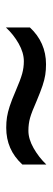

<svg xmlns="http://www.w3.org/2000/svg" viewBox="210 -638 173 632"><g transform="rotate(-90 296.0 -322.5)"><path d="M70 -335Q95 -362 125 -375Q155 -388 191 -388Q210 -388 226 -385.5Q242 -383 262 -376.5Q282 -370 312 -357Q349 -341 369 -335.5Q389 -330 410 -330Q438 -330 468 -347Q498 -364 521 -389V-310Q497 -284 466.5 -270.5Q436 -257 400 -257Q381 -257 365 -259.5Q349 -262 329.5 -268.5Q310 -275 279 -288Q243 -304 223.5 -309.5Q204 -315 181 -315Q154 -315 124 -298Q94 -281 70 -256Z"/></g></svg>

Font: utamil85
Style: Book
Weight: 400
Designer: Jelle Bosma - Monotype Design Team
Foundry: Monotype Imaging Inc.
Version: Version 2.003